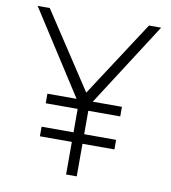

<svg xmlns="http://www.w3.org/2000/svg" viewBox="-83 -817 790 888"><g transform="rotate(10 312.0 -372.5)"><path d="M137 -153H287V0H337V-153H487V-198H337V-308H487V-353H350L602 -745H545L313 -389L79 -745H22L274 -353H137V-308H287V-198H137Z"/></g></svg>

Font: Plus Jakarta Sans ExtraLight
Style: Regular
Weight: 200
Designer: Gumpita Rahayu
Foundry: Tokotype
Version: Version 2.004; ttfautohint (v1.8.3)